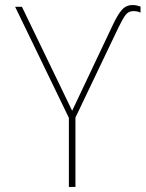

<svg xmlns="http://www.w3.org/2000/svg" viewBox="-20 -741 577 761"><path d="M253 0V-274L40 -714H67L266 -302L428 -644Q447 -684 463.5 -702.5Q480 -721 506 -721Q515 -721 523 -719Q531 -717 537 -715V-691Q531 -694 524 -695.5Q517 -697 509 -697Q489 -697 477.5 -681.5Q466 -666 449 -631L279 -275V0Z"/></svg>

Font: Noto Sans Mono Condensed Thin
Style: Regular
Weight: 100
Width: 3
Designer: Monotype Design Team
Foundry: Monotype Imaging Inc.
Version: Version 2.014; ttfautohint (v1.8.4.7-5d5b)